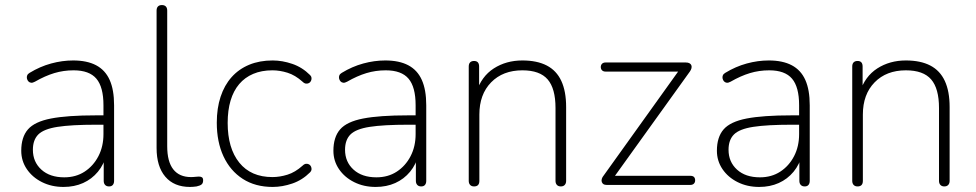

<svg xmlns="http://www.w3.org/2000/svg" viewBox="-20 -731 3857 759"><path d="M231 8Q184 8 146 -11Q108 -30 86 -62.5Q64 -95 64 -135Q64 -189 90.5 -219.5Q117 -250 181.5 -262.5Q246 -275 359 -275H400V-238H361Q262 -238 207.5 -229.5Q153 -221 131.5 -199.5Q110 -178 110 -139Q110 -91 143.5 -60.5Q177 -30 234 -30Q280 -30 314.5 -52.5Q349 -75 369 -113.5Q389 -152 389 -201V-315Q389 -387 361 -420Q333 -453 271 -453Q231 -453 194.5 -442Q158 -431 118 -408Q109 -403 102.5 -404Q96 -405 92 -409.5Q88 -414 86.5 -420.5Q85 -427 87.5 -433Q90 -439 97 -443Q138 -468 182 -480Q226 -492 269 -492Q324 -492 360 -473Q396 -454 413.5 -415Q431 -376 431 -315V-16Q431 -6 426 0Q421 6 411 6Q401 6 395.5 0Q390 -6 390 -16V-121H401Q391 -81 367 -52Q343 -23 308.5 -7.5Q274 8 231 8Z M731 8Q668 8 633.5 -32.5Q599 -73 599 -146V-689Q599 -700 604.5 -705.5Q610 -711 620 -711Q630 -711 635.5 -705.5Q641 -700 641 -689V-153Q641 -92 665 -61.5Q689 -31 735 -31Q745 -31 752 -32Q759 -33 766 -33Q774 -33 778.5 -30Q783 -27 783 -18Q783 -7 777 -2Q771 3 757 6Q750 7 743.5 7.5Q737 8 731 8Z M1058 8Q989 8 939.5 -24Q890 -56 863.5 -113Q837 -170 837 -246Q837 -303 852 -348.5Q867 -394 895.5 -426Q924 -458 965 -475Q1006 -492 1058 -492Q1096 -492 1135.5 -478.5Q1175 -465 1206 -434Q1211 -429 1211.5 -423Q1212 -417 1209.5 -411.5Q1207 -406 1202 -403Q1197 -400 1190 -400.5Q1183 -401 1176 -408Q1147 -434 1116.5 -443.5Q1086 -453 1057 -453Q1014 -453 981 -439Q948 -425 925.5 -398.5Q903 -372 891.5 -333.5Q880 -295 880 -245Q880 -145 926 -88Q972 -31 1057 -31Q1086 -31 1116.5 -40.5Q1147 -50 1176 -76Q1183 -83 1190 -83.5Q1197 -84 1202 -81Q1207 -78 1209.5 -72.5Q1212 -67 1211.5 -61Q1211 -55 1206 -50Q1175 -19 1135.5 -5.5Q1096 8 1058 8Z M1465 8Q1418 8 1380 -11Q1342 -30 1320 -62.5Q1298 -95 1298 -135Q1298 -189 1324.5 -219.5Q1351 -250 1415.5 -262.5Q1480 -275 1593 -275H1634V-238H1595Q1496 -238 1441.5 -229.5Q1387 -221 1365.5 -199.5Q1344 -178 1344 -139Q1344 -91 1377.5 -60.5Q1411 -30 1468 -30Q1514 -30 1548.5 -52.5Q1583 -75 1603 -113.5Q1623 -152 1623 -201V-315Q1623 -387 1595 -420Q1567 -453 1505 -453Q1465 -453 1428.5 -442Q1392 -431 1352 -408Q1343 -403 1336.5 -404Q1330 -405 1326 -409.5Q1322 -414 1320.5 -420.5Q1319 -427 1321.5 -433Q1324 -439 1331 -443Q1372 -468 1416 -480Q1460 -492 1503 -492Q1558 -492 1594 -473Q1630 -454 1647.5 -415Q1665 -376 1665 -315V-16Q1665 -6 1660 0Q1655 6 1645 6Q1635 6 1629.5 0Q1624 -6 1624 -16V-121H1635Q1625 -81 1601 -52Q1577 -23 1542.5 -7.5Q1508 8 1465 8Z M1854 6Q1844 6 1838.5 0Q1833 -6 1833 -16V-468Q1833 -479 1838.5 -484.5Q1844 -490 1854 -490Q1864 -490 1869 -484.5Q1874 -479 1874 -468V-366H1863Q1883 -429 1932 -460.5Q1981 -492 2045 -492Q2103 -492 2141.5 -472Q2180 -452 2199 -411Q2218 -370 2218 -308V-16Q2218 -6 2212.5 0Q2207 6 2197 6Q2187 6 2181.5 0Q2176 -6 2176 -16V-304Q2176 -381 2145 -417Q2114 -453 2045 -453Q1968 -453 1921.5 -405.5Q1875 -358 1875 -278V-16Q1875 6 1854 6Z M2378 0Q2370 0 2365.5 -3Q2361 -6 2359 -11.5Q2357 -17 2359 -24Q2361 -31 2367 -38L2670 -461V-448H2374Q2365 -448 2360 -453Q2355 -458 2355 -466Q2355 -474 2360 -479Q2365 -484 2374 -484H2691Q2700 -484 2705.5 -481Q2711 -478 2713 -473Q2715 -468 2713.5 -461.5Q2712 -455 2707 -448L2401 -22V-36H2709Q2728 -36 2728 -18Q2728 -10 2723 -5Q2718 0 2709 0Z M2981 8Q2934 8 2896 -11Q2858 -30 2836 -62.5Q2814 -95 2814 -135Q2814 -189 2840.5 -219.5Q2867 -250 2931.5 -262.5Q2996 -275 3109 -275H3150V-238H3111Q3012 -238 2957.5 -229.5Q2903 -221 2881.5 -199.5Q2860 -178 2860 -139Q2860 -91 2893.5 -60.5Q2927 -30 2984 -30Q3030 -30 3064.5 -52.5Q3099 -75 3119 -113.5Q3139 -152 3139 -201V-315Q3139 -387 3111 -420Q3083 -453 3021 -453Q2981 -453 2944.5 -442Q2908 -431 2868 -408Q2859 -403 2852.5 -404Q2846 -405 2842 -409.5Q2838 -414 2836.5 -420.5Q2835 -427 2837.5 -433Q2840 -439 2847 -443Q2888 -468 2932 -480Q2976 -492 3019 -492Q3074 -492 3110 -473Q3146 -454 3163.5 -415Q3181 -376 3181 -315V-16Q3181 -6 3176 0Q3171 6 3161 6Q3151 6 3145.5 0Q3140 -6 3140 -16V-121H3151Q3141 -81 3117 -52Q3093 -23 3058.5 -7.5Q3024 8 2981 8Z M3370 6Q3360 6 3354.5 0Q3349 -6 3349 -16V-468Q3349 -479 3354.5 -484.5Q3360 -490 3370 -490Q3380 -490 3385 -484.5Q3390 -479 3390 -468V-366H3379Q3399 -429 3448 -460.5Q3497 -492 3561 -492Q3619 -492 3657.5 -472Q3696 -452 3715 -411Q3734 -370 3734 -308V-16Q3734 -6 3728.5 0Q3723 6 3713 6Q3703 6 3697.5 0Q3692 -6 3692 -16V-304Q3692 -381 3661 -417Q3630 -453 3561 -453Q3484 -453 3437.5 -405.5Q3391 -358 3391 -278V-16Q3391 6 3370 6Z"/></svg>

Font: Nunito ExtraLight
Style: Regular
Weight: 200
Designer: Vernon Adams
Foundry: Vernon Adams
Version: Version 3.602